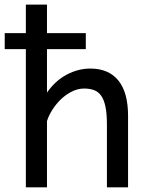

<svg xmlns="http://www.w3.org/2000/svg" viewBox="-30 -801 633 821"><path d="M-9.8 -659.2H80.6V-781.2H170.9V-659.2H336.9V-590.8H170.9V-405.3Q207 -456.5 255.9 -482.2Q304.7 -507.8 356.4 -507.8Q434.6 -507.8 476.1 -456.8Q517.6 -405.8 517.6 -305.2V0H427.2V-268.6Q427.2 -314.5 421.1 -344.2Q415 -374 402.8 -391.4Q390.6 -408.7 372.3 -415.5Q354 -422.4 329.6 -422.4Q303.2 -422.4 278.1 -409.9Q252.9 -397.5 231.9 -377.7Q210.9 -357.9 194.8 -333Q178.7 -308.1 170.9 -283.2V0H80.6V-590.8H-9.8Z"/></svg>

Font: Andika
Style: Regular
Weight: 400
Designer: Victor Gaultney, Annie Olsen, Julie Remington, Don Collingsworth, Eric Hays
Foundry: SIL International
Version: Version 1.001